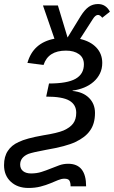

<svg xmlns="http://www.w3.org/2000/svg" viewBox="-69 -724 565 952"><path d="M402 -164Q402 -110 377 -76Q354 -43 305 -20Q259 2 159 19Q94 31 72 39Q31 56 31 92Q31 113 45.5 124.5Q60 136 85 136Q113 136 136.5 128.5Q160 121 182 112Q204 103 225 95.5Q246 88 269 88Q358 88 358 200H281Q281 182 275.5 172Q270 162 250 162Q236 162 219 169Q202 176 180.5 185Q159 194 132 201Q105 208 72 208Q18 208 -15.5 177Q-49 146 -49 95Q-49 52 -30 24Q-12 -4 24 -20Q60 -38 145 -53Q215 -64 246 -77Q278 -91 293.5 -111.5Q309 -132 309 -165Q309 -205 275 -225Q241 -245 160 -245L174 -310Q265 -310 306 -333.5Q347 -357 347 -405Q347 -438 322.5 -455.5Q298 -473 258 -473Q170 -473 147 -402L67 -412Q95 -512 201 -532L144 -697H218L266 -538L331 -644Q351 -676 371 -690Q391 -704 417 -704Q456 -704 476 -666L438 -636Q427 -650 417 -650Q404 -650 391 -629L328 -531Q380 -519 409 -488Q438 -457 438 -412Q438 -383 426.5 -359.5Q415 -336 395 -318.5Q375 -301 348.5 -290Q322 -279 291 -275V-273Q343 -268 372.5 -238.5Q402 -209 402 -164Z"/></svg>

Font: Libra Sans Modern
Style: Italic
Weight: 400
Italic angle: -12°
Foundry: Stefan Peev, Context Ltd
Version: Version 1.000